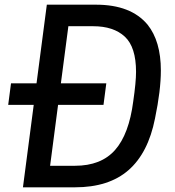

<svg xmlns="http://www.w3.org/2000/svg" viewBox="-20 -800 747 820"><path d="M300 0H78L124 -352H15L27 -444H136L180 -780H390Q539 -780 610 -695Q667 -624 667 -499Q667 -414 642 -294Q613 -147 529 -73.5Q445 0 300 0ZM300 -92Q412 -92 471.5 -159.5Q531 -227 549 -367Q561 -449 561 -493Q561 -599 513 -643.5Q465 -688 378 -688H272L240 -444H434L422 -352H228L194 -92Z"/></svg>

Font: Tanohe Sans Medium
Style: Italic
Weight: 500
Designer: Village Type and Design LLC & Cristiano Sobral
Foundry: Cooper Hewitt Smithsonian Design Museum
Version: Version 1.00;September 29, 2021;FontCreator 13.0.0.2655 64-b